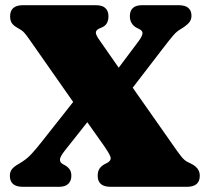

<svg xmlns="http://www.w3.org/2000/svg" viewBox="-20 -720 804 740"><path d="M662 -139Q680.5 -113 689.8 -104.8Q699 -96.5 717.5 -88.5Q750 -72.5 750 -42.5Q750 0 700 0H406.5Q356.5 0 356.5 -42.5Q356.5 -60.5 364.5 -71.5Q372.5 -82.5 389.5 -90.5Q412 -101 405 -117.5Q398 -134 380.5 -158.5L316.5 -249L229 -138.5Q210.5 -115 211 -104Q211.5 -93 223 -87L229.5 -83.5Q242 -76.5 248.5 -67Q255 -57.5 255 -42.5Q255 -23 243.2 -11.5Q231.5 0 207.5 0H68Q18 0 18 -42.5Q18 -57 25.5 -67.2Q33 -77.5 52.5 -88.5Q81.5 -105 101.2 -126.5Q121 -148 142 -175L262 -327L91.5 -570.5Q81 -585.5 73.2 -594.2Q65.5 -603 49.5 -611.5Q32 -621 25.5 -631Q19 -641 19 -657.5Q19 -700 69 -700H348.5Q375 -700 386.5 -688.5Q398 -677 398 -657.5Q398 -625.5 374 -615L363.5 -610.5Q350 -604.5 349.5 -594.8Q349 -585 364 -564.5L437.5 -459L514 -561Q527 -578.5 529 -589.5Q531 -600.5 517.5 -607.5L506.5 -613Q495 -619 487.8 -630.2Q480.5 -641.5 480.5 -657.5Q480.5 -700 528 -700H668Q718 -700 718 -659Q718 -642.5 706.8 -630.8Q695.5 -619 676 -607.5Q661 -599 647.5 -583.2Q634 -567.5 606 -531L491.5 -382Z"/></svg>

Font: Fraunces 9pt S050 Black
Style: Regular
Weight: 900
Version: Version 1.000; ttfautohint (v1.8.3)